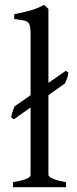

<svg xmlns="http://www.w3.org/2000/svg" viewBox="-20 -777 321 797"><path d="M34 0V-21Q76 -28 91.5 -35.5Q107 -43 107 -51V-331L38 -282L26 -290Q29 -303 30.5 -308.5Q32 -314 40 -335L107 -382V-633Q107 -663 102 -675.5Q97 -688 81.5 -691.5Q66 -695 39 -698V-718Q74 -725 104 -733Q134 -741 163 -757L181 -740V-433L253 -483L264 -476Q261 -459 259 -453.5Q257 -448 250 -431L181 -382V-51Q181 -44 197.5 -36Q214 -28 254 -21V0Z"/></svg>

Font: ChillKai
Style: Regular
Weight: 400
Designer: ChillType
Foundry: 寒蝉字型
Version: Version 2.000